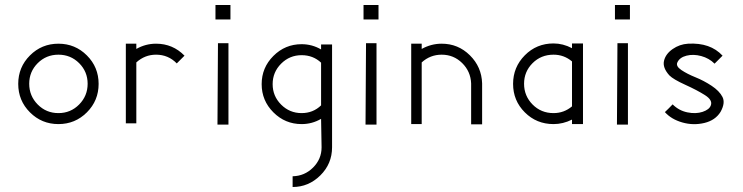

<svg xmlns="http://www.w3.org/2000/svg" viewBox="-20 -499 2974 769"><path d="M100 -277Q147 -324 214 -324Q281 -324 328 -277Q375 -230 375 -163Q375 -96 328 -49Q281 -2 214 -2Q147 -2 100 -49Q53 -96 53 -163Q53 -230 100 -277ZM297 -246Q263 -280 214 -280Q165 -280 131 -246Q97 -212 97 -163.5Q97 -115 131 -80.5Q165 -46 214 -46Q263 -46 297 -80.5Q331 -115 331 -163.5Q331 -212 297 -246Z M484 -324H526V-303Q563 -324 605 -324Q672 -324 719 -276L688 -245Q654 -280 605 -280Q560 -280 526 -249V-5H484Z M843 -479H903V-421H843ZM853 -326H895V0H851Z M1188 -322Q1230 -322 1266 -301V-321H1310V91Q1310 157 1263 203.5Q1216 250 1152 250V207Q1200 206 1234 172Q1268 138 1268 91L1266 -23Q1230 -2 1188 -2Q1122 -2 1075 -49Q1028 -96 1028 -162Q1028 -228 1075 -275Q1122 -322 1188 -322ZM1188 -278Q1140 -278 1106 -244Q1072 -210 1072 -162Q1072 -114 1106 -80Q1140 -46 1188 -46Q1234 -46 1266 -77V-248Q1234 -278 1188 -278Z M1436 -479H1496V-421H1436ZM1446 -326H1488V0H1444Z M1627 -324H1669V-303Q1707 -324 1749 -324Q1815 -324 1862 -277.5Q1909 -231 1911 -165V-163V-1H1867V-163V-165Q1865 -213 1831 -246.5Q1797 -280 1749 -280Q1703 -280 1669 -249V-2H1627Z M2197 -325Q2235 -325 2271 -306V-325H2315V-2H2271V-20Q2235 -2 2197 -2Q2129 -2 2082 -49Q2035 -96 2035 -163Q2035 -230 2082 -277.5Q2129 -325 2197 -325ZM2197 -280Q2147 -280 2113 -246Q2079 -212 2079 -163.5Q2079 -115 2113 -80.5Q2147 -46 2197 -46Q2239 -46 2271 -73V-253Q2239 -280 2197 -280Z M2443 -479H2503V-421H2443ZM2453 -326H2495V0H2451Z M2866 -51Q2845 -17 2801 -6.5Q2757 4 2713 -8.5Q2669 -21 2643 -50Q2659 -65 2674 -81Q2699 -56 2733 -49Q2767 -42 2794 -51Q2821 -60 2827 -77Q2835 -98 2803.5 -118Q2772 -138 2724.5 -159.5Q2677 -181 2661 -197Q2633 -228 2639.5 -255.5Q2646 -283 2674 -302.5Q2702 -322 2736 -324Q2825 -329 2874 -276L2842 -244Q2820 -266 2788.5 -274.5Q2757 -283 2729.5 -276Q2702 -269 2693 -249Q2686 -234 2709 -218.5Q2732 -203 2765.5 -189.5Q2799 -176 2830 -155.5Q2861 -135 2873.5 -111Q2886 -87 2866 -51Z"/></svg>

Font: HiLo-Deco
Style: Deco
Weight: 500
Version: Version 001.000